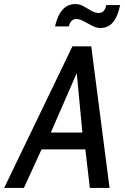

<svg xmlns="http://www.w3.org/2000/svg" viewBox="-58 -929 618 949"><path d="M-37.5 0 300 -700H393L483.5 0H386L363 -198.5L350 -266L317 -613L339.5 -609.5L190 -266.5L150.5 -197.5L60 0ZM111 -190.5 157.5 -274H384.5L399.5 -190.5ZM438.5 -790.5Q418.5 -790.5 397.2 -801.8Q376 -813 356.2 -824Q336.5 -835 319 -835Q304.5 -835 295.2 -825.2Q286 -815.5 282.5 -798.5H214Q226 -852.5 251.2 -880.8Q276.5 -909 314 -909Q336 -909 355.2 -898Q374.5 -887 393 -876Q411.5 -865 430.5 -865Q445 -865 454.2 -874.5Q463.5 -884 467 -904H536Q523 -844 499 -817.2Q475 -790.5 438.5 -790.5Z"/></svg>

Font: Cabin
Style: Italic
Weight: 400
Width: 4
Italic angle: -10°
Designer: Pablo Impallari
Foundry: Pablo Impallari. http://www.impallari.com Igino Marini. http://www.ikern.com
Version: Version 3.001